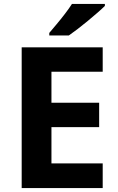

<svg xmlns="http://www.w3.org/2000/svg" viewBox="-20 -954 600 974"><path d="M501 0H90V-714H501V-590H241V-433H483V-309H241V-125H501ZM512 -924Q498 -910 475 -890Q452 -870 425.5 -848Q399 -826 373.5 -806.5Q348 -787 329 -774H230V-787Q246 -806 267.5 -831.5Q289 -857 310 -884.5Q331 -912 345 -934H512Z"/></svg>

Font: Noto Sans Sinhala
Style: Regular
Weight: 400
Designer: Jelle Bosma - Monotype Design Team
Foundry: Monotype Imaging Inc.
Version: Version 2.006